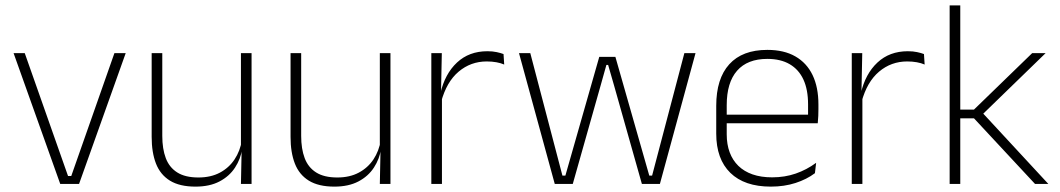

<svg xmlns="http://www.w3.org/2000/svg" viewBox="-20 -684 3942 714"><path d="M245 -29.5 405.5 -486.5H447.5L274 0H204L30.5 -486.5H72L233 -29.5Z M583.5 -486.5V-178.5Q583.5 -130.5 596.5 -96Q609.5 -61.5 639 -42.8Q668.5 -24 718 -24Q764 -24 797.8 -42Q831.5 -60 852.2 -91.2Q873 -122.5 879.5 -162.5L890.5 -130.5H880.5Q875 -93 854 -60.8Q833 -28.5 796.2 -9.2Q759.5 10 707 10Q648 10 612 -12.2Q576 -34.5 560 -75.8Q544 -117 544 -175V-486.5ZM915.5 -486.5V0H876L878.5 -123.5L876 -125.5V-486.5Z M1100 -486.5V-178.5Q1100 -130.5 1113 -96Q1126 -61.5 1155.5 -42.8Q1185 -24 1234.5 -24Q1280.5 -24 1314.2 -42Q1348 -60 1368.8 -91.2Q1389.5 -122.5 1396 -162.5L1407 -130.5H1397Q1391.5 -93 1370.5 -60.8Q1349.5 -28.5 1312.8 -9.2Q1276 10 1223.5 10Q1164.5 10 1128.5 -12.2Q1092.5 -34.5 1076.5 -75.8Q1060.5 -117 1060.5 -175V-486.5ZM1432 -486.5V0H1392.5L1395 -123.5L1392.5 -125.5V-486.5Z M1620.5 -305 1607.5 -334 1618 -337.5Q1634.5 -409.5 1679.5 -451.5Q1724.5 -493.5 1792.5 -493.5Q1812 -493.5 1827 -490.2Q1842 -487 1852.5 -483L1855 -444Q1842.5 -449.5 1826 -452.5Q1809.5 -455.5 1790 -455.5Q1730.5 -455.5 1685.5 -417.5Q1640.5 -379.5 1620.5 -305ZM1584 0V-486.5H1623L1620 -338L1623.5 -334.5V0Z M2043 0 1910 -486.5H1952L2071.5 -31H2082.5L2208.5 -472.5H2268.5L2394.5 -31H2405L2525 -486.5H2566.5L2434 0H2367L2263 -368L2241.5 -442.5H2235L2214 -367.5L2110 0Z M2846.5 10Q2748.5 10 2696 -41.2Q2643.5 -92.5 2643.5 -187V-290.5Q2643.5 -391.5 2692 -445Q2740.5 -498.5 2833.5 -498.5Q2895.5 -498.5 2937.8 -474.2Q2980 -450 3001.8 -404.8Q3023.5 -359.5 3023.5 -295.5V-278Q3023.5 -265.5 3023 -252.8Q3022.5 -240 3021 -225.5H2984.5Q2985 -245.5 2985 -263.2Q2985 -281 2985 -296Q2985 -350.5 2967.8 -388Q2950.5 -425.5 2916.8 -445.2Q2883 -465 2833.5 -465Q2759.5 -465 2721 -421Q2682.5 -377 2682.5 -293V-245V-239V-184.5Q2682.5 -147 2693.5 -117.5Q2704.5 -88 2725.8 -67.2Q2747 -46.5 2778.5 -35.5Q2810 -24.5 2851.5 -24.5Q2898.5 -24.5 2939 -38.5Q2979.5 -52.5 3015 -78.5L3010.5 -40Q2980 -17 2938.2 -3.5Q2896.5 10 2846.5 10ZM2663.5 -225.5V-257.5H3011V-225.5Z M3184 -305 3171 -334 3181.5 -337.5Q3198 -409.5 3243 -451.5Q3288 -493.5 3356 -493.5Q3375.5 -493.5 3390.5 -490.2Q3405.5 -487 3416 -483L3418.5 -444Q3406 -449.5 3389.5 -452.5Q3373 -455.5 3353.5 -455.5Q3294 -455.5 3249 -417.5Q3204 -379.5 3184 -305ZM3147.5 0V-486.5H3186.5L3183.5 -338L3187 -334.5V0Z M3829 0 3602 -244H3544V-276.5H3602L3818.5 -486.5H3868.5L3629.5 -254.5V-269L3878.5 0ZM3511.5 0V-664H3551V0Z"/></svg>

Font: Anek Gurmukhi ExtraLight
Style: Regular
Weight: 250
Designer: Sarang Kulkarni (Gurmukhi), Yesha Goshar (Latin)
Foundry: Ek Type
Version: Version 1.003